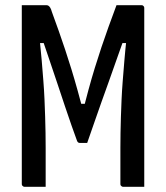

<svg xmlns="http://www.w3.org/2000/svg" viewBox="-20 -720 640 740"><path d="M156 0Q135 0 115.5 0Q96 0 75 0Q72 0 69.5 -1.5Q67 -3 65.5 -5Q64 -7 64 -11Q64 -85 64 -158.5Q64 -232 64 -306Q64 -380 64 -454Q64 -528 64 -601Q64 -626 64 -650.5Q64 -675 64 -700Q78 -700 95 -700Q112 -700 128.5 -700Q145 -700 159 -700Q163 -700 166.5 -698Q170 -696 173.5 -690.5Q177 -685 180 -674Q194 -636 206.5 -600.5Q219 -565 231 -529Q243 -493 255 -454Q267 -415 279.5 -370Q292 -325 306 -272L276 -320H326L295 -272Q308 -326 320.5 -372Q333 -418 345.5 -458.5Q358 -499 371 -538Q384 -577 398.5 -617Q413 -657 429 -700Q443 -700 460 -700Q477 -700 494 -700Q511 -700 525 -700Q529 -700 531 -698.5Q533 -697 534.5 -695Q536 -693 536 -689Q536 -666 536 -627Q536 -588 536 -538.5Q536 -489 536 -433Q536 -377 536 -319.5Q536 -262 536 -206Q536 -150 536 -101Q536 -84 536 -67.5Q536 -51 536 -34Q536 -17 536 0Q514 0 493.5 0Q473 0 455 0Q452 0 449.5 -1.5Q447 -3 445.5 -5Q444 -7 444 -11Q444 -34 444 -57.5Q444 -81 444 -104Q444 -127 444 -150Q444 -178 444.5 -207.5Q445 -237 446 -269Q447 -301 448.5 -335.5Q450 -370 453 -408Q456 -446 459.5 -488Q463 -530 468 -575L482 -554H429L459 -574Q443 -530 428.5 -488Q414 -446 399.5 -406Q385 -366 371 -326.5Q357 -287 343.5 -248Q330 -209 316 -169Q309 -169 302.5 -169Q296 -169 289 -169Q285 -169 282 -170.5Q279 -172 277 -177Q268 -202 256 -235.5Q244 -269 230.5 -310Q217 -351 202 -395.5Q187 -440 171.5 -486Q156 -532 141 -576L176 -554H119L132 -578Q137 -532 140.5 -490Q144 -448 147 -410Q150 -372 151.5 -337Q153 -302 154 -270Q155 -238 155.5 -208Q156 -178 156 -150Q156 -113 156 -75.5Q156 -38 156 0Z"/></svg>

Font: Recursive Monospace
Style: Regular
Weight: 400
Version: Version 1.047